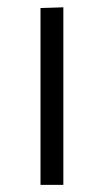

<svg xmlns="http://www.w3.org/2000/svg" viewBox="-20 -518 291 538"><path d="M93.5 0V-495.5L157.5 -497.5V0Z"/></svg>

Font: Heraclito Light
Style: Regular
Weight: 300
Designer: Kostas Bartsokas (font) & Cristiano Sobral (main changes)
Foundry: Kostas Bartsokas (font) & Cristiano Sobral (main changes)
Version: Version 1.00;July 8, 2020;FontCreator 13.0.0.2655 64-bit